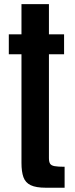

<svg xmlns="http://www.w3.org/2000/svg" viewBox="-20 -879 352 904"><path d="M196.3 4.9Q149.4 4.9 124.5 -7.1Q99.6 -19 90.3 -44.9Q81.1 -70.8 81.1 -111.8V-623.5H21.5V-717.3H81.1V-859.4H210.4V-717.3H281.7V-623.5H210.4V-134.3Q210.4 -117.2 215.8 -108.4Q221.2 -99.6 237.1 -96.7Q252.9 -93.8 284.2 -93.8V4.9Z"/></svg>

Font: Antonio
Style: Bold
Weight: 700
Designer: Vernon Adams
Foundry: Vernon Adams
Version: Version 1.002